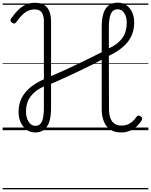

<svg xmlns="http://www.w3.org/2000/svg" viewBox="-20 -982 1139 1448"><path d="M246 17Q208 17 180 -3.5Q152 -24 136 -59.5Q120 -95 120 -138Q120 -178 131.5 -213.5Q143 -249 166.5 -279.5Q190 -310 226 -336Q262 -362 311 -384V-822Q311 -865 294.5 -888Q278 -911 242 -911Q216 -911 192 -900.5Q168 -890 147 -869Q126 -848 104 -817Q98 -807 90 -805Q82 -803 71 -811Q60 -818 59 -826.5Q58 -835 65 -844Q90 -880 117 -906.5Q144 -933 175 -947Q206 -961 244 -961Q307 -961 336 -924.5Q365 -888 365 -822V-408Q431 -436 494.5 -465.5Q558 -495 621.5 -526Q685 -557 747 -588V-775Q747 -838 759.5 -879Q772 -920 799 -941Q826 -962 868 -962Q906 -962 933.5 -942.5Q961 -923 976.5 -890Q992 -857 992 -812Q992 -772 981 -736.5Q970 -701 946.5 -670Q923 -639 887 -612Q851 -585 801 -561L802 -162Q802 -120 812.5 -91.5Q823 -63 844 -49Q865 -35 897 -35Q919 -35 938.5 -41.5Q958 -48 975.5 -62.5Q993 -77 1007 -98Q1014 -108 1022 -110Q1030 -112 1041 -104Q1051 -98 1052 -90Q1053 -82 1046 -71Q1031 -46 1008 -26Q985 -6 956 5.5Q927 17 894 17Q857 17 829.5 5Q802 -7 784 -30Q766 -53 756.5 -86Q747 -119 747 -161V-531Q705 -509 657.5 -485.5Q610 -462 560 -438.5Q510 -415 460.5 -392Q411 -369 365 -350V-166Q365 -105 352 -64.5Q339 -24 312.5 -3.5Q286 17 246 17ZM246 -33Q281 -33 296 -65.5Q311 -98 311 -170V-330Q277 -315 252 -296Q227 -277 210 -253.5Q193 -230 184.5 -201.5Q176 -173 176 -140Q176 -95 196 -64Q216 -33 246 -33ZM801 -617Q836 -633 861.5 -653Q887 -673 903.5 -696.5Q920 -720 928 -748.5Q936 -777 936 -810Q936 -855 917 -883.5Q898 -912 868 -912Q832 -912 816.5 -879.5Q801 -847 801 -770ZM0 436H1099V446H0ZM0 -20H1099V0H0ZM0 -505H1099V-500H0ZM0 -956H1099V-946H0Z"/></svg>

Font: Playwrite HU Guides
Style: Regular
Weight: 400
Designer: Veronika Burian, José Scaglione
Foundry: TypeTogether
Version: Version 1.003